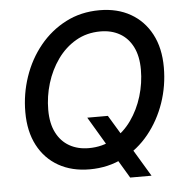

<svg xmlns="http://www.w3.org/2000/svg" viewBox="-55 -791 872 911"><g transform="rotate(-5 380.5 -336.0)"><path d="M350.1 -234.9H448.2L508.3 -135.3L534.7 -92.8L629.9 65.9H528.3L465.3 -39.6L443.8 -77.1ZM340.8 10.3Q255.9 10.3 192.6 -25.6Q129.4 -61.5 94.5 -127.9Q59.6 -194.3 59.6 -286.1Q59.6 -373 87.2 -454.1Q114.7 -535.2 166.7 -599.1Q218.8 -663.1 291 -700.4Q363.3 -737.8 452.1 -737.8Q536.6 -737.8 599.6 -701.9Q662.6 -666 697.8 -599.6Q732.9 -533.2 732.9 -441.4Q732.9 -353.5 705.1 -272.7Q677.2 -191.9 625.5 -127.9Q573.7 -64 501.5 -26.9Q429.2 10.3 340.8 10.3ZM345.2 -90.3Q410.6 -90.3 462.4 -120.4Q514.2 -150.4 550 -200.9Q585.9 -251.5 604.7 -313.7Q623.5 -376 623.5 -439.9Q623.5 -504.4 601.3 -548.3Q579.1 -592.3 539.6 -614.7Q500 -637.2 447.8 -637.2Q382.3 -637.2 330.6 -607.2Q278.8 -577.1 242.7 -526.4Q206.5 -475.6 187.7 -413.6Q168.9 -351.6 168.9 -287.6Q168.9 -223.1 191.2 -179.2Q213.4 -135.3 253.2 -112.8Q293 -90.3 345.2 -90.3Z"/></g></svg>

Font: Inter 20pt Medium
Style: Italic
Weight: 500
Italic angle: -9.3988°
Version: Version 4.001;git-66647c0bb